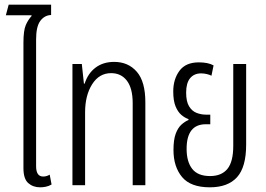

<svg xmlns="http://www.w3.org/2000/svg" viewBox="-20 -790 1134 819"><path d="M151 9Q121 9 100.5 -9Q80 -27 80 -73V-608Q80 -660 90 -683Q100 -706 115 -722L114 -725H5L17 -770H198V-726Q170 -725 152 -701Q134 -677 134 -622V-81Q134 -37 164 -37Q179 -37 192 -45L200 -3Q188 4 175.5 6.5Q163 9 151 9Z M289 0V-517H329L338 -433H341Q355 -477 387.5 -501.5Q420 -526 467 -526Q527 -526 563.5 -484Q600 -442 600 -354V0H546V-350Q546 -413 521.5 -445.5Q497 -478 454 -478Q403 -478 373 -430.5Q343 -383 343 -311V0Z M875 9Q793 9 756.5 -35Q720 -79 720 -150Q720 -194 729.5 -219.5Q739 -245 754 -258.5Q769 -272 784 -278V-282Q769 -287 754 -299.5Q739 -312 729 -336Q719 -360 719 -400Q719 -452 745.5 -488Q772 -524 828 -524Q868 -524 891 -511L882 -467Q875 -471 862.5 -474Q850 -477 838 -477Q808 -477 791 -456.5Q774 -436 774 -395Q774 -357 786.5 -336.5Q799 -316 818.5 -308.5Q838 -301 858 -301H877V-260H858Q776 -260 776 -155Q776 -100 800 -69.5Q824 -39 876 -39Q925 -39 950 -69.5Q975 -100 975 -168V-517H1030V-173Q1030 -77 991 -34Q952 9 875 9Z"/></svg>

Font: Noto Sans Thai UI ExtCond Light
Style: Regular
Weight: 300
Width: 2
Designer: Monotype Design Team
Foundry: Monotype Imaging Inc.
Version: Version 2.000; ttfautohint (v1.8.4.7-5d5b)